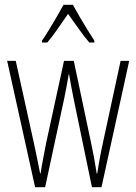

<svg xmlns="http://www.w3.org/2000/svg" viewBox="-20 -784 571 804"><path d="M287 -377Q282 -402 277.5 -426.5Q273 -451 269 -474H268Q264 -451 259.5 -426Q255 -401 250 -377L169 0H127L10 -529H46L123 -180Q130 -148 136 -118Q142 -88 148 -58H150Q153 -80 160 -116Q167 -152 173 -184L248 -529H289L363 -178Q375 -123 385 -57H387Q391 -83 394 -99.5Q397 -116 399.5 -130Q402 -144 406 -163L485 -529H521L405 0H365ZM285 -764Q298 -740 316 -709.5Q334 -679 350.5 -652.5Q367 -626 375 -614V-606H354Q333 -630 309.5 -663.5Q286 -697 265 -726Q246 -699 222 -664Q198 -629 178 -606H156V-614Q168 -631 184.5 -658Q201 -685 217.5 -713.5Q234 -742 246 -764Z"/></svg>

Font: Noto Sans Gujarati ExtraCondensed ExtraLight
Style: Regular
Weight: 200
Width: 2
Designer: Jelle Bosma - Monotype Design Team, Universal Thirst
Foundry: Monotype Imaging Inc.
Version: Version 2.106; ttfautohint (v1.8.4.7-5d5b)